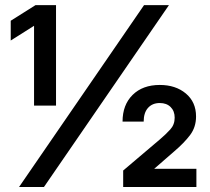

<svg xmlns="http://www.w3.org/2000/svg" viewBox="-20 -748 839 768"><path d="M204.1 -727.5V-325.7H116.2V-644.5H115.7L22.9 -585.9V-665L122.1 -727.5ZM56.2 0 556.2 -727.5H655.8L155.8 0ZM472.7 0V-65.9L620.1 -190.9Q643.6 -210.9 661.1 -230.2Q678.7 -249.5 678.7 -277.3Q678.7 -303.7 662.6 -319.8Q646.5 -335.9 619.1 -335.9Q589.4 -335.9 572 -316.4Q554.7 -296.9 554.7 -261.7H470.2Q470.2 -328.6 510.5 -368.4Q550.8 -408.2 619.1 -408.2Q682.6 -408.2 723.4 -374Q764.2 -339.8 764.2 -282.2Q764.2 -239.7 740.7 -208.3Q717.3 -176.8 675.3 -141.1L597.2 -73.2V-72.8H765.6V0Z"/></svg>

Font: Inter Display SemiBold
Style: Regular
Weight: 600
Designer: Rasmus Andersson
Foundry: rsms
Version: Version 4.001;git-9221beed3